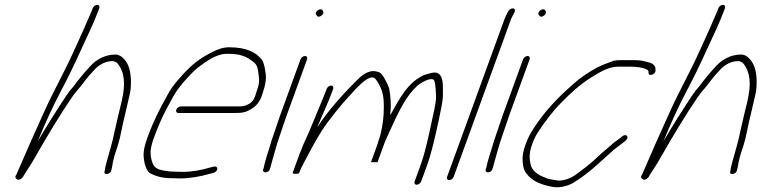

<svg xmlns="http://www.w3.org/2000/svg" viewBox="-20 -711 3141 792"><path d="M362.4 -677 360.2 -671C355 -656.7 349.5 -646.9 341.6 -628C323.5 -584.5 310.3 -557.6 287.2 -506C246.8 -415.8 205.4 -344.4 165.9 -258C124.8 -167.7 85.5 -79.7 48.1 8C41.6 16.7 42.2 23.3 49.8 28C59 36.1 74.7 22.8 79 11C96.4 -15.5 110.1 -36.3 127.4 -67C173 -146.7 226.7 -236.6 276.8 -310C296 -337.5 302.8 -341.3 320.8 -365C338.8 -389.9 352.5 -405.4 372.1 -426C390.2 -444.8 415.7 -459 444.1 -459C452.7 -459 460.6 -453.7 465.4 -449C494.2 -412.1 498.3 -365.5 482.4 -295C470.7 -250.2 462.6 -210.6 452.9 -170L445.5 -136C435.8 -96.6 422.2 -55 413.9 -19L411.5 -4C405.5 12.4 435.5 9.9 439.3 -9L442.4 -23C446.2 -48.8 453.1 -74.5 464.2 -105C467.7 -116.3 470.9 -128 474 -140L481.3 -174C485.7 -198.6 491.3 -218.7 497.7 -246.5L509.8 -299C515.1 -319 518.3 -336 519.4 -350C522.5 -398.8 516.7 -444.1 489.1 -470C481.7 -478.3 470.8 -486 454.9 -486C415 -486 378.9 -466.4 354.1 -440C333.5 -418.2 318.2 -399.9 298.5 -375C282.5 -351.1 273.2 -346.1 254.7 -318C216.6 -261 172.3 -190.9 135.6 -128C162.5 -194.2 197.6 -271.9 230.6 -334C258.5 -386.6 286.6 -443.8 313.1 -503C339.2 -559.8 367.2 -616.1 387.2 -671L389.4 -677C392.2 -684.7 388.5 -691 381 -691C373.5 -691 365.2 -684.7 362.4 -677Z M715.2 -245H951.2C978.6 -245 993 -247 1016 -261C1036.8 -272.7 1051 -291.3 1059.3 -314C1061.2 -319.3 1063.4 -326.3 1065.9 -335C1073.1 -354.8 1076.1 -374 1076.8 -389.5C1077.6 -408.5 1069.5 -453.7 1060.2 -465C1034 -497.1 994 -516 924.8 -516C899.8 -516 877.9 -507.4 856.9 -497C809.2 -473.5 774.8 -448 735.4 -405C704.5 -369.9 689.6 -355 668.7 -315C638.5 -262.4 611.9 -208.6 589.1 -146C569.9 -93.2 569 -70.8 577.4 -34C582.4 -16.7 588.7 -4.7 596.3 2C618.7 14.6 647.2 24 686.3 24C698.7 24.7 710.9 25 722.9 25C764.9 25 809.1 16.6 844.8 6L861.3 2C881 -4.9 881.6 -27 862.7 -24L846.3 -20C813.4 -9.6 771.1 -2 732.7 -2C720.7 -2 708.8 -2.3 697.1 -3C685.8 -3 675.1 -4 665.2 -6C627.8 -10.9 613.5 -19.1 605.8 -49C597.5 -79.4 599.8 -101.2 616.3 -146.5C631.6 -188.5 649.8 -230.3 669.5 -266.5C683.1 -291.5 701 -327.2 717.7 -348C732.7 -369 775.2 -415.7 794.9 -431C827.7 -455.1 870 -489 916 -489C963.7 -489 987.7 -482 1013.1 -464.5C1034.7 -449.5 1041.1 -444.1 1045 -415C1049.1 -384.9 1052.7 -372.8 1038.9 -335C1036.4 -326.3 1034.2 -319.3 1032.3 -314C1027.8 -301.7 1020.4 -289.6 1008 -283C992 -273.3 981.6 -272 961 -272H725C718.1 -272 709.6 -265.5 707.1 -258.5C704.5 -251.5 708.3 -245 715.2 -245Z M1219.6 -466 1135.5 -235C1125.8 -208.3 1115.1 -173.3 1105.9 -148C1101.5 -136 1097.3 -122.7 1093.3 -108C1083.7 -77.7 1073.3 -46.3 1067.9 -19L1065.4 -12C1061.8 6.1 1090.5 2 1093.1 -14L1095.6 -21C1096.7 -25.7 1098.7 -33 1101.6 -43C1111.2 -75 1120.4 -113.7 1132.9 -148C1142.4 -174.2 1152.5 -207.4 1162.5 -235L1246.6 -466C1249.4 -473.7 1245.7 -480 1238.2 -480C1230.7 -480 1222.4 -473.7 1219.6 -466ZM1284.6 -650C1288.6 -643.6 1293 -637.8 1305.3 -646.5C1317.5 -655.1 1314.6 -662.5 1310.5 -669C1301.8 -680.7 1275.4 -662.3 1284.6 -650Z M1349.8 -332 1354.2 -344C1357 -351.7 1353.3 -358 1345.8 -358C1338.3 -358 1330 -351.7 1327.2 -344L1322.8 -332C1319.9 -324 1316.2 -314.7 1311.6 -304C1284.9 -241.3 1257.8 -170.3 1228.7 -109L1222.8 -93C1219.8 -86.3 1217.1 -80 1214.9 -74L1187.3 2C1186.3 4.7 1190.3 6 1199.3 6C1208.3 6 1213.3 4.7 1214.3 2C1220.3 -14.6 1227.1 -28.2 1236.4 -45C1258 -85.1 1279.3 -127.5 1307.6 -172C1334.3 -213.9 1390.7 -282.9 1418.1 -312C1439.9 -335.2 1507.8 -418.6 1530.4 -383C1533.9 -379.7 1538.6 -372.2 1544.7 -360.5C1559.3 -332.5 1563.7 -307.6 1563.3 -270L1562.3 -237C1560.2 -210.5 1555 -167.5 1542 -132C1539.6 -123.3 1536.3 -113.3 1532.1 -102L1510.3 -42H1537.3L1567.9 -126C1595.2 -186.2 1626.4 -259.1 1657.7 -305.5C1673.6 -329.1 1694.7 -354.4 1715.9 -368C1726.2 -374.6 1763.1 -394.3 1770.9 -379C1777.4 -365.2 1778.4 -323.9 1778.7 -307C1778.1 -284.9 1766.5 -234.7 1760.3 -207C1749.4 -156.3 1734.5 -83.7 1714.9 -30L1690.5 37C1687.7 44.7 1691.4 51 1698.9 51C1706.5 51 1714.7 44.7 1717.5 37L1741.9 -30C1761.4 -83.5 1777.8 -160.3 1789 -211.5C1795.3 -240.5 1806.9 -294.1 1807 -316C1806.3 -352.6 1815.4 -424.3 1759.2 -410C1746 -406.7 1735.6 -403.7 1728 -401C1663.5 -371.2 1630.3 -309.3 1589.9 -236C1590.4 -239.3 1590.5 -242.3 1590.2 -245C1594.4 -282 1590.6 -315.2 1585.6 -345C1581.5 -359.5 1564.2 -394.1 1555 -404C1550.6 -410 1543.4 -414 1533.4 -416C1498 -425.1 1467.7 -396 1446.1 -374C1397 -324.9 1333.1 -255.1 1288.7 -186L1289.4 -188C1309.2 -236.3 1332.3 -283.7 1349.8 -332Z M1832.9 32C1839.8 32 1848.6 25.9 1851.1 19L2086.9 -629C2089.1 -635 2092.2 -641.7 2096.2 -649L2102.6 -661C2104.5 -664.3 2104.8 -667.7 2103.7 -671C2100.3 -681.1 2083 -676.2 2077 -665L2071 -654C2066.5 -645.3 2062.8 -637 2059.9 -629L1824.1 19C1821.6 25.9 1825.9 32 1832.9 32Z M2137.6 -466 2053.5 -235C2043.8 -208.3 2033.1 -173.3 2023.9 -148C2019.5 -136 2015.3 -122.7 2011.3 -108C2001.7 -77.7 1991.3 -46.3 1985.9 -19L1983.4 -12C1979.8 6.1 2008.5 2 2011.1 -14L2013.6 -21C2014.7 -25.7 2016.7 -33 2019.6 -43C2029.2 -75 2038.4 -113.7 2050.9 -148C2060.4 -174.2 2070.5 -207.4 2080.5 -235L2164.6 -466C2167.4 -473.7 2163.7 -480 2156.2 -480C2148.7 -480 2140.4 -473.7 2137.6 -466ZM2202.6 -650C2206.6 -643.6 2211 -637.8 2223.3 -646.5C2235.5 -655.1 2232.6 -662.5 2228.5 -669C2219.8 -680.7 2193.4 -662.3 2202.6 -650Z M2683.9 -420 2683.8 -428C2682.9 -444.3 2666.9 -452.2 2647 -456C2627.7 -461.7 2613.8 -463 2589.5 -463H2538.5C2528.5 -463 2519.2 -462 2510.4 -460C2491.5 -452.8 2461.7 -442.4 2442.2 -432C2407 -412.5 2373.4 -390.6 2343.1 -363C2294.9 -321 2240.3 -266.7 2200.1 -209C2178.2 -177.6 2162.7 -155.9 2147.7 -114.5C2138.4 -89 2134.4 -68.2 2135.8 -49C2136.6 -27 2140.3 -7.8 2152.8 6C2173.3 34.2 2208.1 50 2254.5 59C2284.1 65.9 2321.1 57.7 2346.7 42C2379 22.6 2416.9 -7.3 2445 -33C2466.8 -53.5 2490.3 -72.8 2511.8 -93C2526.3 -104.7 2536.1 -111.3 2550.8 -123L2560.7 -131C2577.5 -144.3 2564.1 -162.3 2547.2 -149L2537.3 -141C2522.5 -129.1 2510.3 -122.6 2496.7 -109C2474 -89.5 2449.9 -69.5 2428.5 -48C2412.5 -34 2386.4 -13.5 2368 0C2343.6 19 2322.3 31.1 2289.6 34C2283 34 2276.5 33.3 2270.4 32C2256.7 29.6 2239.2 27.7 2230 22C2201.3 12.3 2173.4 -6.2 2168.4 -34C2163.4 -56.5 2161.9 -79.5 2175 -115.5C2183 -137.4 2190.4 -153 2201.5 -169C2225.6 -206 2261.9 -254.5 2292.7 -285C2332.2 -325.5 2371.1 -361.8 2417.1 -390.5C2447.5 -409.5 2488.5 -436 2528.7 -436H2579.7C2606.3 -436 2634.3 -432.6 2650 -423C2656.3 -419.1 2655.1 -417.1 2655.2 -410C2656.1 -394 2684.7 -404 2683.9 -420Z M2943.4 -677 2941.2 -671C2936 -656.7 2930.5 -646.9 2922.6 -628C2904.5 -584.5 2891.3 -557.6 2868.2 -506C2827.8 -415.8 2786.4 -344.4 2746.9 -258C2705.8 -167.7 2666.5 -79.7 2629.1 8C2622.6 16.7 2623.2 23.3 2630.8 28C2640 36.1 2655.7 22.8 2660 11C2677.4 -15.5 2691.1 -36.3 2708.4 -67C2754 -146.7 2807.7 -236.6 2857.8 -310C2877 -337.5 2883.8 -341.3 2901.8 -365C2919.8 -389.9 2933.5 -405.4 2953.1 -426C2971.2 -444.8 2996.7 -459 3025.1 -459C3033.7 -459 3041.6 -453.7 3046.4 -449C3075.2 -412.1 3079.3 -365.5 3063.4 -295C3051.7 -250.2 3043.6 -210.6 3033.9 -170L3026.5 -136C3016.8 -96.6 3003.2 -55 2994.9 -19L2992.5 -4C2986.5 12.4 3016.5 9.9 3020.3 -9L3023.4 -23C3027.2 -48.8 3034.1 -74.5 3045.2 -105C3048.7 -116.3 3051.9 -128 3055 -140L3062.3 -174C3066.7 -198.6 3072.3 -218.7 3078.7 -246.5L3090.8 -299C3096.1 -319 3099.3 -336 3100.4 -350C3103.5 -398.8 3097.7 -444.1 3070.1 -470C3062.7 -478.3 3051.8 -486 3035.9 -486C2996 -486 2959.9 -466.4 2935.1 -440C2914.5 -418.2 2899.2 -399.9 2879.5 -375C2863.5 -351.1 2854.2 -346.1 2835.7 -318C2797.6 -261 2753.3 -190.9 2716.6 -128C2743.5 -194.2 2778.6 -271.9 2811.6 -334C2839.5 -386.6 2867.6 -443.8 2894.1 -503C2920.2 -559.8 2948.2 -616.1 2968.2 -671L2970.4 -677C2973.2 -684.7 2969.5 -691 2962 -691C2954.5 -691 2946.2 -684.7 2943.4 -677Z"/></svg>

Font: Take Off
Style: Drunk
Weight: 400
Foundry: Cannot Into Space Fonts
Version: Version 0.89